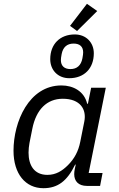

<svg xmlns="http://www.w3.org/2000/svg" viewBox="-20 -977 623 1009"><path d="M491 -919 437 -957 348 -841 385 -814ZM344 -566C422 -566 473 -617 473 -697C473 -753 433 -796 373 -796C295 -796 244 -745 244 -666C244 -609 284 -566 344 -566ZM350 -614C318 -614 300 -631 300 -661C300 -668 301 -678 304 -693C311 -729 332 -748 367 -748C399 -748 417 -732 417 -702C417 -695 416 -685 413 -670C406 -634 385 -614 350 -614ZM506 0 519 -68H446L536 -516H459L442 -432H438C423 -497 365 -528 303 -528C132 -528 51 -337 51 -185C51 -63 114 12 208 12C284 12 333 -26 375 -112H378L373 -89C371 -79 370 -70 370 -62C370 -25 392 0 437 0ZM229 -58C160 -58 130 -108 130 -175C130 -192 132 -209 135 -226L150 -301C170 -401 226 -458 310 -458C402 -458 436 -402 423 -338L402 -233C392 -181 370 -142 337 -109C307 -79 274 -58 229 -58Z"/></svg>

Font: LVC Sans
Style: Italic
Weight: 400
Italic angle: -11.31°
Designer: Mike Abbink, Paul van der Laan, Pieter van Rosmalen
Foundry: Bold Monday
Version: Version 3.0